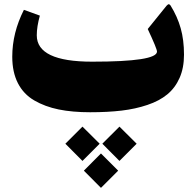

<svg xmlns="http://www.w3.org/2000/svg" viewBox="-20 -532 926 910"><path d="M459 195.8 539.6 276.4Q540 276.9 539.6 277.3L459 357.9Q458.5 358.4 458 357.9L377.9 277.3Q377.4 276.9 377.9 276.4L458 195.8Q458.5 195.8 459 195.8ZM546.4 68.4 627.4 148.9Q627.9 148.9 627.4 149.4L546.4 230.5Q546.4 230.5 545.9 230.5L465.3 149.4Q464.8 148.9 465.3 148.9L545.9 68.4Q546.4 67.9 546.4 68.4ZM371.1 68.4 452.1 148.9Q452.6 148.9 452.1 149.4L371.1 230.5Q370.6 231 370.6 230.5L290 149.4Q289.6 148.9 290 148.9L370.6 68.4Q370.6 67.9 371.1 68.4ZM407.2 0Q322.8 0 258.1 -13.2Q193.4 -26.4 142.6 -55.9Q91.8 -85.4 64.9 -137.7Q38.1 -189.9 38.1 -263.2Q38.1 -376.5 93.3 -485.4L168.9 -458Q154.3 -405.3 154.3 -364.7Q154.3 -239.7 416.5 -239.7Q724.1 -239.7 724.1 -287.6Q724.1 -300.8 680.2 -394.5L769 -504.4Q775.4 -511.2 779.1 -512Q782.7 -512.7 788.1 -506.3Q820.8 -453.6 836.4 -398.2Q852.1 -342.8 852.1 -272.9Q852.1 -210 831.1 -162.6Q810.1 -115.2 772.7 -84.5Q735.4 -53.7 678.7 -34.7Q622.1 -15.6 556.4 -7.8Q490.7 0 407.2 0Z"/></svg>

Font: Sahel Black FD-WOL
Style: Black-FD-WOL
Weight: 900
Foundry: Saber Rastikerdar (saber.rastikerdar@gmail.com)
Version: Version 2.0.2